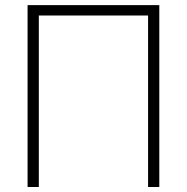

<svg xmlns="http://www.w3.org/2000/svg" viewBox="-20 -748 748 768"><path d="M617.2 -727.5V0H572.3V-686H135.3V0H90.3V-727.5Z"/></svg>

Font: Inter 24pt ExtraLight
Style: Regular
Weight: 250
Designer: Rasmus Andersson
Foundry: rsms
Version: Version 4.001;git-66647c0bb